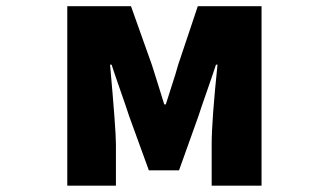

<svg xmlns="http://www.w3.org/2000/svg" viewBox="-20 -589 1040 609"><path d="M193.4 0V-569.3H395.5L461.9 -382.8Q468.8 -360.4 481.9 -319.3Q495.1 -278.3 501 -257.8H505.9Q510.7 -274.4 524.4 -315.9Q538.1 -357.4 544.9 -382.8L607.4 -569.3H809.6V0H651.4V-131.8Q651.4 -206.1 669.9 -383.8H665Q656.2 -356.4 636.2 -299.3Q616.2 -242.2 609.4 -220.7L547.9 -48.8H452.1L389.6 -220.7Q381.8 -245.1 361.8 -302.2Q341.8 -359.4 334 -383.8H329.1Q347.7 -176.8 347.7 -131.8V0Z"/></svg>

Font: Gen Shin Gothic Monospace Heavy
Style: Bold
Weight: 800
Designer: [Source Han Sans]
Ryoko NISHIZUKA  (kana & ideographs); Paul D. Hunt (Latin, Greek & Cyrillic); Wenlong ZHANG  (bopomofo
Version: Version 1.002.20150607